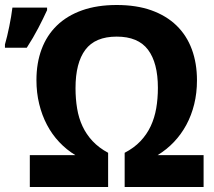

<svg xmlns="http://www.w3.org/2000/svg" viewBox="-48 -745 854 765"><path d="M417 -599.1Q331.5 -599.1 292.2 -546.9Q252.9 -494.6 252.9 -394Q252.9 -351.1 259.3 -312.7Q265.6 -274.4 280.8 -241.9Q295.9 -209.5 320.8 -182.9Q345.7 -156.2 382.8 -136.2V0H70.8V-127H252Q216.8 -148.4 188 -179Q159.2 -209.5 139.2 -247.6Q119.1 -285.6 108.2 -330.6Q97.2 -375.5 97.2 -425.8Q97.2 -493.7 117.7 -548.8Q138.2 -604 178.7 -643.3Q219.2 -682.6 279.1 -703.9Q338.9 -725.1 417 -725.1Q495.6 -725.1 555.2 -703.9Q614.7 -682.6 655.3 -643.3Q695.8 -604 716.3 -548.6Q736.8 -493.2 736.8 -424.8Q736.8 -374.5 725.8 -329.8Q714.8 -285.2 694.3 -247.3Q673.8 -209.5 645 -179.2Q616.2 -148.9 580.1 -127H763.2V0H448.7V-136.2Q486.3 -155.8 511.7 -182.6Q537.1 -209.5 552.5 -242.4Q567.9 -275.4 574.5 -313.7Q581.1 -352.1 581.1 -395Q581.1 -494.6 541.7 -546.9Q502.4 -599.1 417 -599.1ZM-28.3 -567.9Q-23.9 -582.5 -19.5 -601.3Q-15.1 -620.1 -11 -639.9Q-6.8 -659.7 -3.7 -679.2Q-0.5 -698.7 1.5 -714.8H139.6V-704.6Q124.5 -671.4 104.5 -633.1Q84.5 -594.7 58.6 -554.7H-28.3Z"/></svg>

Font: Droid Sans
Style: Bold
Weight: 700
Foundry: Ascender Corporation
Version: Version 1.00 build 112